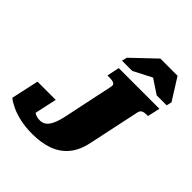

<svg xmlns="http://www.w3.org/2000/svg" viewBox="-286 -1116 1295 1295"><g transform="rotate(45 361.5 -468.5)"><path d="M389 -585Q394 -607 379 -614Q364 -621 342 -621H318L337 -710H725L705 -621H690Q670 -621 655.5 -614Q641 -607 637 -585L559 -218Q542 -135 499 -83Q456 -31 390.5 -7Q325 17 239 17Q174 17 122 5.5Q70 -6 32 -24Q-6 -42 -29 -61L14 -258H188L145 -61Q129 -66 118 -80.5Q107 -95 103 -110.5Q99 -126 103.5 -135Q108 -144 122 -138Q131 -118 153 -101Q175 -84 210 -84Q234 -84 253 -97Q272 -110 287.5 -142.5Q303 -175 315 -233ZM654 -954H490L326 -798L317 -761H415L599 -856H504L648 -761H743L752 -798Z"/></g></svg>

Font: Roboto Serif 20pt Black
Style: Italic
Weight: 900
Italic angle: -10°
Version: Version 1.008